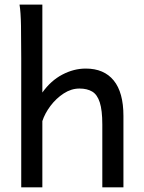

<svg xmlns="http://www.w3.org/2000/svg" viewBox="-20 -801 614 821"><path d="M161.1 -283.2V0H70.8Q70.8 -59.1 70.8 -125.7Q70.8 -192.4 70.8 -258.8Q70.8 -325.2 70.8 -384.3Q70.8 -443.4 70.8 -487.1Q70.8 -530.8 70.8 -551.8Q70.8 -630.4 69.8 -690.2Q68.8 -750 63.5 -781.2H161.1Q161.1 -724.1 161.1 -661.4Q161.1 -598.6 161.1 -542.5Q161.1 -486.3 161.1 -449Q161.1 -411.6 161.1 -405.3Q197.3 -456.1 246.3 -481.9Q295.4 -507.8 346.7 -507.8Q424.8 -507.8 466.3 -456.8Q507.8 -405.8 507.8 -305.2Q507.8 -283.2 507.8 -246.6Q507.8 -210 507.8 -166.5Q507.8 -123 507.8 -79.6Q507.8 -36.1 507.8 0H417.5Q417.5 -32.7 417.5 -71.5Q417.5 -110.4 417.5 -148.7Q417.5 -187 417.5 -218.8Q417.5 -250.5 417.5 -268.6Q417.5 -329.6 406.7 -363Q396 -396.5 374.3 -409.4Q352.5 -422.4 319.8 -422.4Q284.7 -422.4 252.4 -401.4Q220.2 -380.4 196 -348.4Q171.9 -316.4 161.1 -283.2Z"/></svg>

Font: Kanchenjunga
Style: Regular
Weight: 400
Designer: Becca Hirsbrunner Spalinger
Foundry: SIL International
Version: Version 2.001